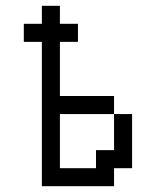

<svg xmlns="http://www.w3.org/2000/svg" viewBox="-20 -645 540 665"><path d="M250 -500V-562.5H187.5V-625H125V-562.5H62.5V-500H125Q125 -500 125 0H375V-62.5H437.5V-250H375Q375 -250 375 -125H312.5V-62.5H187.5V-250H375V-312.5H187.5V-500Z"/></svg>

Font: CalcUnifontExMono
Style: Regular
Weight: 500
Version: Version 15.0.06